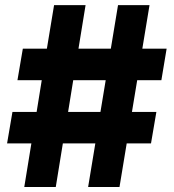

<svg xmlns="http://www.w3.org/2000/svg" viewBox="-20 -748 695 768"><path d="M332.5 0H458L486.8 -174.3H584L605.5 -300.3H507.8L528.8 -427.2H625.5L646.5 -553.2H549.3L578.1 -727.5H452.1L423.3 -553.2H293.9L322.3 -727.5H196.3L167.5 -553.2H71.3L49.8 -427.2H147L126.5 -300.3H29.8L8.3 -174.3H105.5L77.1 0H203.1L231.4 -174.3H361.3ZM252.4 -300.3 272.9 -427.2H402.8L381.8 -300.3Z"/></svg>

Font: Inter ExtraBold
Style: Regular
Weight: 800
Designer: Rasmus Andersson
Foundry: rsms
Version: Version 4.001;git-9221beed3